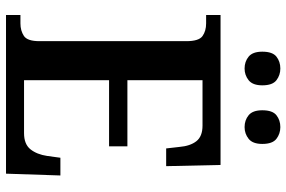

<svg xmlns="http://www.w3.org/2000/svg" viewBox="-177 -776 953 639"><g transform="rotate(90 299.5 -456.5)"><path d="M403 -794Q380 -794 363.5 -807.5Q347 -821 347 -853Q347 -887 363.5 -900Q380 -913 403 -913Q425 -913 442 -900Q459 -887 459 -853Q459 -821 442 -807.5Q425 -794 403 -794ZM208 -794Q185 -794 168.5 -807.5Q152 -821 152 -853Q152 -887 168.5 -900Q185 -913 208 -913Q230 -913 247 -900Q264 -887 264 -853Q264 -821 247 -807.5Q230 -794 208 -794ZM30 0V-48H58Q82 -48 99.5 -59.5Q117 -71 117 -111V-600Q117 -642 100 -654Q83 -666 58 -666H30V-714H529L533 -533H474L469 -577Q466 -613 450 -633.5Q434 -654 398 -654H247V-404H467V-343H247V-60H423Q460 -60 477 -81.5Q494 -103 499 -137L505 -181H564L558 0Z"/></g></svg>

Font: Noto Serif SemiCondensed SemiBold
Style: Regular
Weight: 600
Width: 4
Designer: Monotype Design Team
Foundry: Monotype Imaging Inc.
Version: Version 2.013; ttfautohint (v1.8.4.7-5d5b)